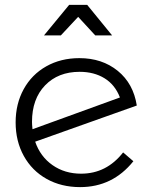

<svg xmlns="http://www.w3.org/2000/svg" viewBox="-20 -764 615 786"><path d="M439 -619H370L300 -695L229 -619H160L263 -744H337ZM484 -140 526 -104Q441 2 308 2Q231 2 171 -31.5Q111 -65 77.5 -125.5Q44 -186 44 -263Q44 -339 77 -399Q110 -459 169.5 -492.5Q229 -526 305 -526Q398 -526 462 -474Q526 -422 540 -332L124 -184Q145 -123 195 -88Q245 -53 312 -53Q416 -53 484 -140ZM111 -265Q111 -255 113 -235L471 -365Q451 -417 408 -443.5Q365 -470 306 -470Q218 -470 164.5 -414.5Q111 -359 111 -265Z"/></svg>

Font: TypoPRO Montserrat Alternates
Style: Regular
Weight: 300
Designer: Julieta Ulanovsky
Foundry: Julieta Ulanovsky
Version: Version 6.001